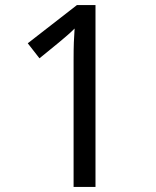

<svg xmlns="http://www.w3.org/2000/svg" viewBox="-20 -734 612 754"><path d="M355 0H269V-499Q269 -542 270 -568Q271 -594 273 -622Q257 -606 244 -595Q231 -584 211 -567L135 -505L89 -564L282 -714H355Z"/></svg>

Font: Noto Sans Pau Cin Hau
Style: Regular
Weight: 400
Designer: Monotype Design Team
Foundry: Monotype Imaging Inc.
Version: Version 2.002; ttfautohint (v1.8.4.7-5d5b)